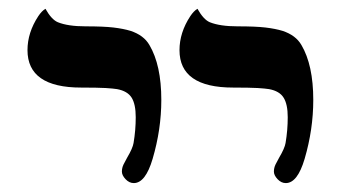

<svg xmlns="http://www.w3.org/2000/svg" viewBox="-20 -637 782 433"><path d="M505.9 -439.5Q384.8 -439.5 384.8 -523.9Q384.8 -563.5 409.2 -600.6Q417 -612.3 425.3 -617.2Q439 -592.8 453.1 -586.9Q476.1 -577.6 515.9 -577.6Q555.7 -577.6 578.4 -575Q601.1 -572.3 617.2 -567.4Q647 -557.6 659.7 -535.6Q686.5 -490.2 686.5 -411.6Q686.5 -345.2 667 -278.8Q650.9 -224.1 624.5 -224.1Q614.3 -224.1 606 -232.9Q597.7 -241.7 597.7 -250Q597.7 -258.3 601.3 -265.9Q605 -273.4 609.4 -281.2Q622.1 -302.7 624 -314.5Q628.9 -343.3 628.9 -372.6Q628.9 -401.9 619.6 -416.7Q610.4 -431.6 586.9 -436Q582.5 -436.5 576.4 -437.3Q570.3 -438 561 -438.5Q542.5 -439.5 505.9 -439.5ZM163.1 -439.5Q42 -439.5 42 -523.9Q42 -563.5 66.4 -600.6Q74.2 -612.3 82.5 -617.2Q96.2 -592.8 110.4 -586.9Q133.3 -577.6 173.1 -577.6Q212.9 -577.6 235.6 -575Q258.3 -572.3 274.4 -567.4Q304.2 -557.6 316.9 -535.6Q343.8 -490.2 343.8 -411.6Q343.8 -345.2 324.2 -278.8Q308.1 -224.1 281.7 -224.1Q271.5 -224.1 263.2 -232.9Q254.9 -241.7 254.9 -250Q254.9 -258.3 258.5 -265.9Q262.2 -273.4 266.6 -281.2Q279.3 -302.7 281.2 -314.5Q286.1 -343.3 286.1 -372.6Q286.1 -401.9 276.9 -416.7Q267.6 -431.6 244.1 -436Q239.7 -436.5 233.6 -437.3Q227.5 -438 218.3 -438.5Q199.7 -439.5 163.1 -439.5Z"/></svg>

Font: Cardo-Italic
Style: Italic
Weight: 400
Italic angle: -12°
Designer: David J. Perry
Foundry: David J. Perry
Version: Version 0.991